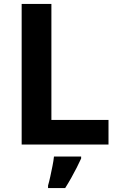

<svg xmlns="http://www.w3.org/2000/svg" viewBox="-20 -734 605 975"><path d="M90 0V-714H241V-125H531V0ZM392 71Q382 93 369.5 117.5Q357 142 342.5 168Q328 194 311 221H224V208Q230 188 235.5 162Q241 136 246.5 109Q252 82 254 61H392Z"/></svg>

Font: Noto Sans Sundanese
Style: Regular
Weight: 400
Designer: Monotype Design Team (Regular), Sérgio L. Martins (other weights)
Foundry: Monotype Imaging Inc.
Version: Version 2.003